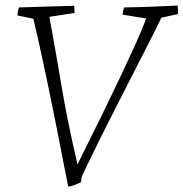

<svg xmlns="http://www.w3.org/2000/svg" viewBox="-20 -667 665 696"><path d="M227 9Q206 -101 184 -211Q162 -321 141 -420Q120 -519 101 -599L43 -611Q44 -627 49 -640Q108 -642 159.5 -643.5Q211 -645 249 -646Q250 -635 250 -620L159 -606Q182 -481 203.5 -352.5Q225 -224 261 -71Q278 -106 304.5 -159Q331 -212 361 -273.5Q391 -335 420 -396.5Q449 -458 473 -511Q497 -564 510 -600L424 -614Q425 -620 426.5 -627.5Q428 -635 430 -640Q487 -641 537 -643Q587 -645 624 -647Q625 -639 625 -631.5Q625 -624 625 -616L565 -603Q548 -567 520.5 -513.5Q493 -460 460.5 -396Q428 -332 394 -265.5Q360 -199 329.5 -137Q299 -75 276 -26L274 -7Q266 -2 250.5 3.5Q235 9 227 9Z"/></svg>

Font: Labrada Lght
Style: Italic
Weight: 300
Italic angle: -7°
Designer: Mercedes Jáuregui
Foundry: Omnibus-Type Team
Version: Version 1.000; ttfautohint (v1.8.4.7-5d5b)